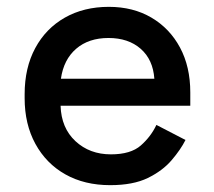

<svg xmlns="http://www.w3.org/2000/svg" viewBox="-20 -527 624 561"><path d="M302 14Q227 14 171 -17.5Q115 -49 83.5 -106.5Q52 -164 52 -240V-252Q52 -329 83 -386.5Q114 -444 169.5 -475.5Q225 -507 298 -507Q369 -507 422.5 -475.5Q476 -444 506 -388Q536 -332 536 -257V-218H157Q159 -153 200.5 -114.5Q242 -76 304 -76Q362 -76 391.5 -102Q421 -128 437 -162L522 -118Q508 -90 481.5 -59Q455 -28 412 -7Q369 14 302 14ZM158 -297H431Q427 -353 391 -384.5Q355 -416 297 -416Q239 -416 202.5 -384.5Q166 -353 158 -297Z"/></svg>

Font: Space Grotesk Medium
Style: Regular
Weight: 500
Designer: Florian Karsten
Foundry: Florian Karsten
Version: Version 2.000